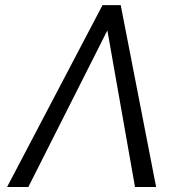

<svg xmlns="http://www.w3.org/2000/svg" viewBox="-20 -748 742 768"><path d="M520 0 406.2 -645 400.4 -727.5H462.9L604.5 0ZM418.9 -645 93.3 0H8.3L390.1 -727.5H451.2Z"/></svg>

Font: Inter 16pt Light
Style: Italic
Weight: 300
Italic angle: -9.3988°
Version: Version 4.001;git-66647c0bb